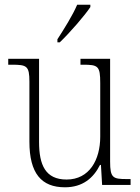

<svg xmlns="http://www.w3.org/2000/svg" viewBox="-20 -786 595 816"><path d="M224 -619V-606H234C276 -646 341 -721 364 -756V-766H308C289 -721 253 -664 224 -619ZM256 10C331 10 377 -29 405 -85H409L414 0H535V-25H518C460 -25 448 -30 448 -99V-536H322V-511H332C397 -511 406 -506 406 -433V-205C406 -107 360 -23 263 -23C173 -23 146 -85 146 -183V-536H15V-511H30C94 -511 105 -506 105 -439V-184C105 -49 156 10 256 10Z"/></svg>

Font: Noto Serif Myanmar SemiCondensed ExtraLight
Style: Regular
Weight: 200
Width: 4
Designer: Ben Mitchell and the Monotype Design Team
Foundry: Monotype Imaging Inc.
Version: Version 2.106